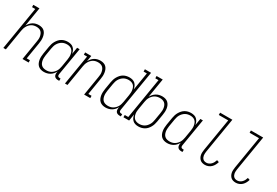

<svg xmlns="http://www.w3.org/2000/svg" viewBox="55 -1713 3890 2698"><g transform="rotate(30 2000.0 -363.5)"><path d="M18 0 133 -698H81L80 -735H180L129 -427Q141 -449 158.5 -469Q176 -489 197.5 -502.5Q219 -516 243.5 -522Q268 -528 292 -528Q318 -528 342.5 -520.5Q367 -513 384 -496Q401 -479 410.5 -456Q420 -433 423.5 -408Q427 -383 426 -357Q425 -331 420 -305L376 -37H428L429 0H329L380 -311Q384 -332 385.5 -353.5Q387 -375 383.5 -395Q380 -415 372 -434Q364 -453 349.5 -466.5Q335 -480 315 -485.5Q295 -491 273 -491Q254 -491 234 -486.5Q214 -482 196 -471Q178 -460 163.5 -444Q149 -428 139 -410Q129 -392 123 -372.5Q117 -353 114 -333L59 0Z M677 8Q651 8 626.5 0.5Q602 -7 584 -23.5Q566 -40 556 -63Q546 -86 542 -111Q538 -136 539.5 -162.5Q541 -189 545 -215L565 -335Q569 -359 576.5 -383Q584 -407 597 -429.5Q610 -452 627.5 -471.5Q645 -491 667.5 -504Q690 -517 714.5 -522.5Q739 -528 763 -528Q789 -528 813.5 -521Q838 -514 855.5 -497Q873 -480 883 -457.5Q893 -435 897 -410L915 -520H956L881 -71Q880 -63 881 -54.5Q882 -46 887 -40Q892 -34 900.5 -31.5Q909 -29 917 -29H930L929 8H910Q894 8 879 3.5Q864 -1 854 -12Q844 -23 841 -39Q838 -55 840 -71L844 -94Q832 -71 814.5 -51Q797 -31 774.5 -17.5Q752 -4 727 2Q702 8 677 8ZM697 -29Q717 -29 737 -33.5Q757 -38 775 -48.5Q793 -59 808.5 -75Q824 -91 834.5 -109Q845 -127 850.5 -147Q856 -167 860 -187L880 -307Q883 -329 884.5 -350.5Q886 -372 882.5 -393Q879 -414 871 -433Q863 -452 848 -465.5Q833 -479 812.5 -485Q792 -491 770 -491Q750 -491 730 -486.5Q710 -482 691 -471Q672 -460 656.5 -443.5Q641 -427 630.5 -408.5Q620 -390 614.5 -370Q609 -350 605 -329L585 -209Q582 -188 581 -166.5Q580 -145 583.5 -124Q587 -103 595.5 -84.5Q604 -66 619 -53Q634 -40 654.5 -34.5Q675 -29 697 -29Z M1018 0 1098 -483H1046L1045 -520H1145L1129 -427Q1141 -449 1158.5 -469Q1176 -489 1197.5 -502.5Q1219 -516 1243.5 -522Q1268 -528 1292 -528Q1318 -528 1342.5 -520.5Q1367 -513 1384 -496Q1401 -479 1410.5 -456Q1420 -433 1423.5 -408Q1427 -383 1426 -357Q1425 -331 1420 -305L1376 -37H1428L1429 0H1329L1380 -311Q1384 -332 1385.5 -353.5Q1387 -375 1383.5 -395Q1380 -415 1372 -434Q1364 -453 1349.5 -466.5Q1335 -480 1315 -485.5Q1295 -491 1273 -491Q1254 -491 1234 -486.5Q1214 -482 1196 -471Q1178 -460 1163.5 -444Q1149 -428 1139 -410Q1129 -392 1123 -372.5Q1117 -353 1114 -333L1059 0Z M1677 8Q1651 8 1626.5 0.5Q1602 -7 1584 -23.5Q1566 -40 1556 -63Q1546 -86 1542 -111Q1538 -136 1539.5 -162.5Q1541 -189 1545 -215L1565 -335Q1569 -359 1576.5 -383Q1584 -407 1597 -429.5Q1610 -452 1627.5 -471.5Q1645 -491 1667.5 -504Q1690 -517 1714.5 -522.5Q1739 -528 1763 -528Q1789 -528 1813.5 -521Q1838 -514 1855.5 -497Q1873 -480 1883 -457.5Q1893 -435 1897 -410L1944 -698H1891V-735H1991L1881 -71Q1880 -63 1881 -54.5Q1882 -46 1887 -40Q1892 -34 1900.5 -31.5Q1909 -29 1917 -29H1930L1929 8H1910Q1894 8 1879 3.5Q1864 -1 1854 -12Q1844 -23 1841 -39Q1838 -55 1840 -71L1844 -94Q1832 -71 1814.5 -51Q1797 -31 1774.5 -17.5Q1752 -4 1727 2Q1702 8 1677 8ZM1697 -29Q1717 -29 1737 -33.5Q1757 -38 1775 -48.5Q1793 -59 1808.5 -75Q1824 -91 1834.5 -109Q1845 -127 1850.5 -147Q1856 -167 1860 -187L1880 -307Q1883 -329 1884.5 -350.5Q1886 -372 1882.5 -393Q1879 -414 1871 -433Q1863 -452 1848 -465.5Q1833 -479 1812.5 -485Q1792 -491 1770 -491Q1750 -491 1730 -486.5Q1710 -482 1691 -471Q1672 -460 1656.5 -443.5Q1641 -427 1630.5 -408.5Q1620 -390 1614.5 -370Q1609 -350 1605 -329L1585 -209Q1582 -188 1581 -166.5Q1580 -145 1583.5 -124Q1587 -103 1595.5 -84.5Q1604 -66 1619 -53Q1634 -40 1654.5 -34.5Q1675 -29 1697 -29Z M2210 8Q2184 8 2160 1Q2136 -6 2118 -23Q2100 -40 2090.5 -62.5Q2081 -85 2077 -110L2059 0H1967V-37H2024L2133 -698H2081L2080 -735H2180L2129 -426Q2141 -449 2159 -469Q2177 -489 2199 -502.5Q2221 -516 2246 -522Q2271 -528 2296 -528Q2322 -528 2347 -520.5Q2372 -513 2389.5 -496.5Q2407 -480 2417.5 -457Q2428 -434 2431.5 -409Q2435 -384 2434 -357.5Q2433 -331 2428 -305L2408 -185Q2404 -161 2396.5 -137Q2389 -113 2376.5 -90.5Q2364 -68 2346.5 -48.5Q2329 -29 2306 -16Q2283 -3 2258.5 2.5Q2234 8 2210 8ZM2204 -29Q2224 -29 2244 -33.5Q2264 -38 2283 -49Q2302 -60 2317 -76.5Q2332 -93 2342.5 -111.5Q2353 -130 2359 -150Q2365 -170 2368 -191L2388 -311Q2392 -332 2393 -353.5Q2394 -375 2390.5 -396Q2387 -417 2378.5 -435.5Q2370 -454 2354.5 -467Q2339 -480 2319 -485.5Q2299 -491 2277 -491Q2257 -491 2237 -486.5Q2217 -482 2198.5 -471.5Q2180 -461 2165 -445Q2150 -429 2139.5 -411Q2129 -393 2123 -373Q2117 -353 2114 -333L2094 -213Q2090 -191 2088.5 -169.5Q2087 -148 2090.5 -127Q2094 -106 2102.5 -87Q2111 -68 2126 -54.5Q2141 -41 2161.5 -35Q2182 -29 2204 -29Z M2677 8Q2651 8 2626.5 0.5Q2602 -7 2584 -23.5Q2566 -40 2556 -63Q2546 -86 2542 -111Q2538 -136 2539.5 -162.5Q2541 -189 2545 -215L2565 -335Q2569 -359 2576.5 -383Q2584 -407 2597 -429.5Q2610 -452 2627.5 -471.5Q2645 -491 2667.5 -504Q2690 -517 2714.5 -522.5Q2739 -528 2763 -528Q2789 -528 2813.5 -521Q2838 -514 2855.5 -497Q2873 -480 2883 -457.5Q2893 -435 2897 -410L2915 -520H2956L2881 -71Q2880 -63 2881 -54.5Q2882 -46 2887 -40Q2892 -34 2900.5 -31.5Q2909 -29 2917 -29H2930L2929 8H2910Q2894 8 2879 3.5Q2864 -1 2854 -12Q2844 -23 2841 -39Q2838 -55 2840 -71L2844 -94Q2832 -71 2814.5 -51Q2797 -31 2774.5 -17.5Q2752 -4 2727 2Q2702 8 2677 8ZM2697 -29Q2717 -29 2737 -33.5Q2757 -38 2775 -48.5Q2793 -59 2808.5 -75Q2824 -91 2834.5 -109Q2845 -127 2850.5 -147Q2856 -167 2860 -187L2880 -307Q2883 -329 2884.5 -350.5Q2886 -372 2882.5 -393Q2879 -414 2871 -433Q2863 -452 2848 -465.5Q2833 -479 2812.5 -485Q2792 -491 2770 -491Q2750 -491 2730 -486.5Q2710 -482 2691 -471Q2672 -460 2656.5 -443.5Q2641 -427 2630.5 -408.5Q2620 -390 2614.5 -370Q2609 -350 2605 -329L2585 -209Q2582 -188 2581 -166.5Q2580 -145 2583.5 -124Q2587 -103 2595.5 -84.5Q2604 -66 2619 -53Q2634 -40 2654.5 -34.5Q2675 -29 2697 -29Z M3292 8Q3270 8 3249.5 2.5Q3229 -3 3214 -16Q3199 -29 3189 -47Q3179 -65 3175 -86Q3171 -107 3172.5 -128.5Q3174 -150 3177 -172L3264 -698H3111V-735H3310L3216 -166Q3214 -150 3212.5 -134Q3211 -118 3213 -103Q3215 -88 3221 -74Q3227 -60 3237 -49.5Q3247 -39 3262 -34Q3277 -29 3293 -29Q3313 -29 3332.5 -37.5Q3352 -46 3367.5 -62Q3383 -78 3392.5 -97Q3402 -116 3408 -136L3443 -124Q3436 -99 3423 -74.5Q3410 -50 3390 -31Q3370 -12 3344 -2Q3318 8 3292 8Z M3792 8Q3770 8 3749.5 2.5Q3729 -3 3714 -16Q3699 -29 3689 -47Q3679 -65 3675 -86Q3671 -107 3672.5 -128.5Q3674 -150 3677 -172L3764 -698H3611V-735H3810L3716 -166Q3714 -150 3712.5 -134Q3711 -118 3713 -103Q3715 -88 3721 -74Q3727 -60 3737 -49.5Q3747 -39 3762 -34Q3777 -29 3793 -29Q3813 -29 3832.5 -37.5Q3852 -46 3867.5 -62Q3883 -78 3892.5 -97Q3902 -116 3908 -136L3943 -124Q3936 -99 3923 -74.5Q3910 -50 3890 -31Q3870 -12 3844 -2Q3818 8 3792 8Z"/></g></svg>

Font: Iosevka Curly Slab Extralight
Style: Italic
Weight: 200
Italic angle: -9°
Monospace: yes
Designer: Belleve Invis
Foundry: Belleve Invis
Version: Version 22.1.2; ttfautohint (v1.8.4)